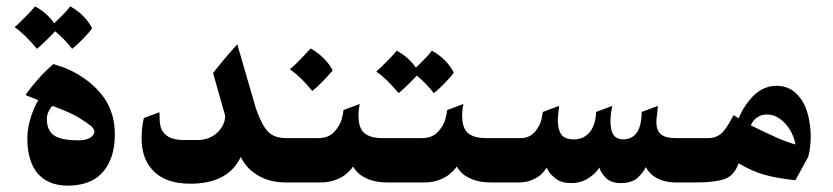

<svg xmlns="http://www.w3.org/2000/svg" viewBox="-20 -572 2612 602"><path d="M317 -53Q281 10 192 10Q128 10 94 -33Q82 -49 74.5 -73Q67 -97 66 -126Q64 -158 73.5 -193.5Q83 -229 100 -258L60 -274Q97 -327 147 -371Q199 -357 240 -329Q279 -303 306 -266Q340 -217 340 -152Q340 -91 317 -53ZM144 -240Q143 -239 139 -234Q135 -229 131 -219.5Q127 -210 127 -198Q127 -167 145 -151Q165 -132 227 -132Q249 -132 262.5 -140Q276 -148 276 -161Q274 -170 263.5 -178.5Q253 -187 229 -202Q200 -220 144 -240ZM269 -483Q262 -473 242 -452Q222 -431 206 -419Q185 -447 153 -474Q120 -439 96 -419Q58 -464 26 -487Q39 -498 61 -520.5Q83 -543 90 -552Q127 -532 150 -499Q188 -535 200 -552Q223 -540 241.5 -521Q260 -502 269 -483Z M783 -230Q802 -177 821.5 -158Q841 -139 877 -139H928V0H876Q822 0 784 -25Q751 -46 735 -80Q695 4 577 4Q493 4 454 -44Q424 -79 424 -139Q424 -171 431 -202L480 -220Q480 -191 483 -177Q486 -163 496 -153Q514 -133 557 -133H598Q637 -133 661.5 -156.5Q686 -180 686 -209L648 -343Q688 -394 724 -433Z M1023 -351Q1013 -339 993.5 -318.5Q974 -298 959 -287Q925 -329 889 -355Q902 -365 922 -386Q942 -407 954 -420Q976 -408 995 -389Q1014 -370 1023 -351Z M1104 -209Q1104 -176 1118 -159Q1136 -139 1179 -139H1253V0H1193Q1144 0 1111 -23Q1095 -35 1087 -50Q1085 -46 1078 -38.5Q1071 -31 1061 -23Q1028 0 986 0H918Q889 0 868.5 -20.5Q848 -41 848 -71Q848 -104 871.5 -121.5Q895 -139 918 -139H978Q1010 -139 1028 -158.5Q1046 -178 1051.5 -199Q1057 -220 1057 -227L1108 -246Q1107 -243 1105.5 -232.5Q1104 -222 1104 -209Z M1403 -344Q1396 -334 1376 -313Q1356 -292 1340 -280Q1319 -308 1287 -335Q1254 -300 1230 -280Q1192 -325 1160 -348Q1173 -359 1195 -381.5Q1217 -404 1224 -413Q1261 -393 1284 -360Q1322 -396 1334 -413Q1357 -401 1375.5 -382Q1394 -363 1403 -344Z M1429 -209Q1429 -176 1443 -159Q1461 -139 1504 -139H1578V0H1518Q1469 0 1436 -23Q1420 -35 1412 -50Q1410 -46 1403 -38.5Q1396 -31 1386 -23Q1353 0 1311 0H1243Q1214 0 1193.5 -20.5Q1173 -41 1173 -71Q1173 -104 1196.5 -121.5Q1220 -139 1243 -139H1303Q1335 -139 1353 -158.5Q1371 -178 1376.5 -199Q1382 -220 1382 -227L1433 -246Q1432 -243 1430.5 -232.5Q1429 -222 1429 -209Z M2141 0H2096Q2066 0 2041.5 -12.5Q2017 -25 2005 -48Q1997 -31 1979 -14.5Q1961 2 1926 2Q1897 2 1881 -13Q1865 -28 1859 -47Q1852 -32 1827.5 -15Q1803 2 1772 2Q1740 2 1723 -11.5Q1706 -25 1700.5 -34.5Q1695 -44 1694 -46Q1693 -45 1683.5 -32.5Q1674 -20 1653.5 -10Q1633 0 1606 0H1568Q1541 0 1519.5 -19Q1498 -38 1498 -69Q1498 -98 1518.5 -118.5Q1539 -139 1568 -139H1613Q1646 -139 1665 -169Q1673 -181 1676 -191.5Q1679 -202 1682 -221L1733 -240Q1729 -206 1729 -195Q1729 -166 1740 -150.5Q1751 -135 1779 -135Q1814 -135 1833 -163Q1848 -186 1849 -221L1900 -240Q1894 -213 1894 -192Q1894 -182 1895 -178Q1898 -135 1934 -135Q1970 -135 1984 -170Q1992 -192 1992 -221L2043 -240Q2041 -224 2041 -218Q2038 -202 2038 -189Q2038 -166 2049 -154Q2063 -139 2098 -139H2141Z M2474 -7Q2416 -13 2377 -24Q2338 -35 2296 -60Q2282 -21 2251.5 -10.5Q2221 0 2162 0H2130Q2101 0 2081 -20.5Q2061 -41 2061 -70Q2061 -98 2080 -118.5Q2099 -139 2130 -139H2203Q2216 -139 2228.5 -145Q2241 -151 2249 -161Q2261 -176 2269 -190.5Q2277 -205 2280 -211L2296 -201Q2309 -233 2330 -258Q2366 -303 2415 -303Q2460 -303 2488 -266Q2509 -240 2517 -195Q2522 -167 2522 -144Q2522 -109 2514 -80ZM2334 -179Q2383 -155 2413 -141.5Q2443 -128 2474 -119Q2470 -144 2455 -168Q2442 -188 2424 -200.5Q2406 -213 2385 -213Q2368 -213 2356.5 -205.5Q2345 -198 2340 -190Q2335 -182 2334 -179Z"/></svg>

Font: Mirza
Style: Bold
Weight: 700
Designer: Arabic design by Kourosh Beigpour, Latin design by Eduardo Tunni, engineering by Lasse Fister
Version: Version 1.0010g